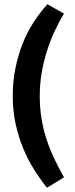

<svg xmlns="http://www.w3.org/2000/svg" viewBox="-20 -730 351 903"><path d="M201 153Q169 113 140 67Q111 21 89 -32.5Q67 -86 53.5 -147Q40 -208 40 -279Q40 -349 53 -411.5Q66 -474 88 -528.5Q110 -583 140 -628.5Q170 -674 203 -710L281 -666Q257 -627 236.5 -582.5Q216 -538 200.5 -489Q185 -440 176 -387.5Q167 -335 167 -279Q167 -223 175 -173.5Q183 -124 198 -77.5Q213 -31 234 13.5Q255 58 281 104Z"/></svg>

Font: Mukta Vaani ExtraBold
Style: Regular
Weight: 800
Designer: Noopur Datye, Girish Dalvi, Yashodeep Gholap, Pallavi Karambelkar
Foundry: Ek Type
Version: Version 2.538;PS 1.000;hotconv 16.6.51;makeotf.lib2.5.65220;